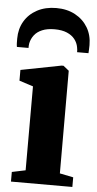

<svg xmlns="http://www.w3.org/2000/svg" viewBox="-58 -840 442 874"><g transform="rotate(5 163.0 -402.5)"><path d="M26.5 0V-44L88.5 -57V-440.5L25 -461V-510L210 -546H219L244.5 -525.5L245 -56.5L307 -44V0ZM164 -805Q213 -805 250 -785Q287 -765 307.8 -730.2Q328.5 -695.5 328.5 -650Q328.5 -640.5 328 -630.5Q327.5 -620.5 327 -613H275Q275 -617.5 274.8 -623Q274.5 -628.5 273 -635Q269.5 -655.5 256.5 -672Q243.5 -688.5 220.8 -698.2Q198 -708 164 -708Q130.5 -708 107.5 -698.2Q84.5 -688.5 71.8 -672Q59 -655.5 54.5 -634.5Q53.5 -628.5 53.2 -623Q53 -617.5 53 -613H0Q-1.5 -620.5 -1.8 -630.5Q-2 -640.5 -2 -650.5Q-2 -695.5 18.5 -730.2Q39 -765 76.5 -785Q114 -805 164 -805Z"/></g></svg>

Font: Merriweather 72pt ExtraBold
Style: Regular
Weight: 800
Version: Version 2.100